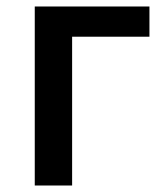

<svg xmlns="http://www.w3.org/2000/svg" viewBox="-20 -571 509 591"><path d="M87 0H202V-458H440V-551H87Z"/></svg>

Font: ChiuKong Gothic CL Medium
Style: Regular
Weight: 500
Designer: Ryoko NISHIZUKA 西塚涼子 (kana, bopomofo & ideographs); Paul D. Hunt (Latin, Greek & Cyrillic); Sandoll Communications 산돌커뮤니
Foundry: Adobe
Version: Version 1.300